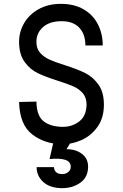

<svg xmlns="http://www.w3.org/2000/svg" viewBox="-20 -736 640 996"><path d="M303 -78Q353 -77 390.5 -105.5Q428 -134 429 -193Q429 -230 409.5 -252.5Q390 -275 360.5 -288Q331 -301 280 -317Q217 -337 177 -356Q137 -375 108.5 -413.5Q80 -452 79 -515Q78 -568 104 -614Q130 -660 179.5 -688Q229 -716 296 -716Q364 -716 413 -688Q462 -660 487.5 -610.5Q513 -561 513 -500H423Q423 -559 390.5 -593Q358 -627 296 -626Q235 -625 201.5 -594Q168 -563 169 -517Q169 -483 188.5 -461.5Q208 -440 236.5 -427Q265 -414 316 -398Q382 -377 422 -357Q462 -337 490.5 -297.5Q519 -258 519 -193Q519 -124 485.5 -77.5Q452 -31 402 -9Q352 13 301 12Q212 11 147 -39Q82 -89 79 -207L169 -209Q170 -136 205.5 -107.5Q241 -79 303 -78ZM303 167Q321 167 334 156.5Q347 146 347 129Q347 103 319.5 93.5Q292 84 237 89L260 -11L304 -27L355 -11L325 38Q374 38 405.5 62.5Q437 87 437 128Q437 183 397 211.5Q357 240 303 240Q240 240 205 208.5Q170 177 170 131H260Q260 146 270.5 156.5Q281 167 303 167Z"/></svg>

Font: Fliege Mono Thin
Style: Regular
Weight: 100
Version: Version 0.020;Glyphs 3.3 (3306)